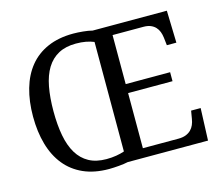

<svg xmlns="http://www.w3.org/2000/svg" viewBox="-103 -861 1166 1007"><g transform="rotate(-15 479.5 -357.5)"><path d="M569.8 -49.8H763.2Q786.6 -49.8 803.5 -56.4Q820.3 -63 831.5 -74.2Q842.8 -85.4 849.1 -100.3Q855.5 -115.2 857.9 -131.8L865.2 -174.8H917L910.2 0H474.1Q463.9 2.4 450.9 4.2Q438 5.9 424.1 7.1Q410.2 8.3 396.5 9Q382.8 9.8 371.1 9.8Q291.5 9.8 232.4 -16.6Q173.3 -43 134.3 -91.3Q95.2 -139.6 75.7 -207.8Q56.2 -275.9 56.2 -358.9Q56.2 -441.9 75.7 -509.5Q95.2 -577.1 134.3 -625Q173.3 -672.9 232.9 -699Q292.5 -725.1 372.1 -725.1Q383.8 -725.1 397.7 -724.4Q411.6 -723.6 425.5 -722.2Q439.5 -720.7 452.1 -718.8Q464.8 -716.8 475.1 -713.9H877.9L882.8 -539.1H831.1L826.2 -582Q824.2 -598.6 818.6 -613.5Q813 -628.4 802.5 -639.6Q792 -650.9 776.1 -657.5Q760.3 -664.1 737.8 -664.1H569.8V-397.9H811V-349.1H569.8ZM371.1 -43.9Q400.4 -43.9 424.8 -48.1Q449.2 -52.2 469.2 -59.1V-653.8Q449.2 -662.1 425.3 -666.5Q401.4 -670.9 372.1 -670.9Q316.4 -670.9 277.3 -649.9Q238.3 -628.9 213.6 -588.9Q189 -548.8 178 -490.5Q167 -432.1 167 -357.9Q167 -283.7 178 -225.3Q189 -167 213.4 -126.7Q237.8 -86.4 276.6 -65.2Q315.4 -43.9 371.1 -43.9Z"/></g></svg>

Font: Droid-TTFautohint Serif
Style: Regular
Weight: 400
Foundry: Ascender Corporation
Version: Version 1.00; ttfautohint (v1.00rc1.4-1a1c-dirty) -l 8 -r 50